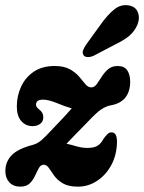

<svg xmlns="http://www.w3.org/2000/svg" viewBox="-22 -706 552 736"><path d="M426.5 -161.5Q425.5 -112 404.8 -73.5Q384 -35 350.2 -12.8Q316.5 9.5 277 9.5Q240 9.5 218.8 -3.2Q197.5 -16 185.8 -32.5Q174 -49 165.5 -61.8Q157 -74.5 145.5 -74.5Q134 -74.5 127 -61.8Q120 -49 112.5 -32.5Q105 -16 92.2 -3.2Q79.5 9.5 56 9.5Q29 9.5 13.8 -7.2Q-1.5 -24 -1.5 -50.5Q-1.5 -85 22 -110.2Q45.5 -135.5 105 -151Q122 -156 136 -167.8Q150 -179.5 181 -213Q205 -238 221.8 -256Q238.5 -274 253 -290.5Q227 -298 195.5 -311Q164 -324 143.5 -324Q127.5 -324 121.8 -318.5Q116 -313 116 -305Q116 -295.5 128 -286.5Q144 -275 144 -256.5Q144 -240 132 -231.2Q120 -222.5 103 -222.5Q76.5 -222.5 59.5 -242Q42.5 -261.5 42.5 -298Q42.5 -338 58.8 -373.5Q75 -409 107.2 -431Q139.5 -453 187.5 -453Q223.5 -453 245.8 -440.5Q268 -428 281.5 -412Q295 -396 305.2 -383.5Q315.5 -371 328 -371Q340 -371 349 -383.5Q358 -396 368 -412Q378 -428 392.2 -440.5Q406.5 -453 429.5 -453Q454.5 -453 465.8 -436.5Q477 -420 477 -392.5Q477 -355.5 458.5 -332Q440 -308.5 401.5 -302Q385 -299 366.2 -286.8Q347.5 -274.5 312.5 -237Q285 -209 266.8 -190.2Q248.5 -171.5 233 -155Q252 -151 271.8 -145Q291.5 -139 314 -139Q337.5 -139 351.2 -147Q365 -155 374.5 -173.5Q385.5 -188.5 392 -193.8Q398.5 -199 406.5 -198.5Q426.5 -198.5 426.5 -161.5ZM363.5 -611.5Q389.5 -648.5 415.8 -669.8Q442 -691 473 -685Q499 -680 507 -657.5Q515 -635 504 -609.5Q493 -585 473 -568.2Q453 -551.5 417.5 -534.5L337.5 -492.5Q325.5 -487 314 -487.2Q302.5 -487.5 298 -495Q292.5 -504 297 -514.8Q301.5 -525.5 310 -537.5Z"/></svg>

Font: Fraunces 144pt SuperSoft
Style: Bold Italic
Weight: 700
Italic angle: -16°
Version: Version 1.000;[0bf87f6ff]